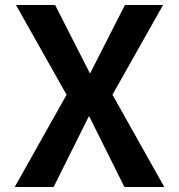

<svg xmlns="http://www.w3.org/2000/svg" viewBox="-20 -750 718 770"><path d="M338 -283H336L195 0H39L247 -370L44 -730H201L340 -457H342L481 -730H634L431 -370L639 0H479Z"/></svg>

Font: M PLUS 1p
Style: Bold
Weight: 700
Version: Version 1.062